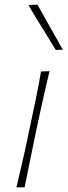

<svg xmlns="http://www.w3.org/2000/svg" viewBox="-20 -799 288 819"><path d="M50 0Q63.5 -56.5 75.5 -108.5Q87.5 -160.5 100 -221L110.5 -270.5Q123.5 -332 134.5 -385Q145.5 -438 155 -494L191.5 -495.5Q177.5 -439 165.8 -386.2Q154 -333.5 140.5 -270.5L130 -221Q117.5 -160.5 107 -108.5Q96.5 -56.5 85 0ZM218 -586Q189 -634 159 -681.8Q129 -729.5 101 -778L140 -779Q165.5 -734 193 -684.5Q220.5 -635 248 -587Z"/></svg>

Font: Commissioner Flair Thin
Style: Italic
Weight: 100
Italic angle: -12°
Designer: Kostas Bartsokas
Foundry: Kostas Bartsokas
Version: Version 1.000; ttfautohint (v1.8.3)